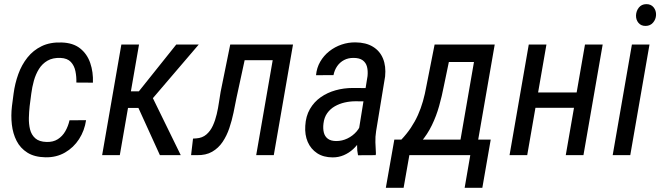

<svg xmlns="http://www.w3.org/2000/svg" viewBox="-20 -741 3153 917"><path d="M202.1 -63Q233.9 -62 256.1 -76.2Q278.3 -90.3 292 -114.3Q305.7 -138.2 312 -166.5L391.1 -167Q383.8 -117.2 357.7 -76.7Q331.5 -36.1 290.5 -12.5Q249.5 11.2 197.3 10.3Q144.5 9.3 110.8 -12Q77.1 -33.2 59.3 -68.1Q41.5 -103 36.6 -146Q31.7 -189 37.1 -234.4L44.9 -293.9Q51.3 -342.3 67.4 -387Q83.5 -431.6 111.1 -466.3Q138.7 -501 179 -520.5Q219.2 -540 273.9 -538.1Q329.1 -536.6 362.8 -509.8Q396.5 -482.9 411.1 -439.7Q425.8 -396.5 423.8 -346.2L344.7 -346.7Q345.7 -374 340.3 -400.6Q335 -427.2 318.4 -445.1Q301.8 -462.9 269 -464.4Q231.9 -465.8 206.8 -451.2Q181.6 -436.5 166 -411.4Q150.4 -386.2 141.8 -355.5Q133.3 -324.7 129.4 -293.9L121.6 -233.9Q118.7 -207.5 117.9 -178.2Q117.2 -148.9 123.5 -123Q129.9 -97.2 148.4 -80.6Q167 -64 202.1 -63Z M644 -528.3 552.2 0H467.8L559.6 -528.3ZM929.2 -528.3 670.4 -225.6H564V-304.7H643.1L821.8 -528.3ZM743.7 0 632.8 -243.7 693.8 -305.7 843.3 0Z M1304.7 -528.3 1291.5 -453.6H1086.4L1099.6 -528.3ZM1379.4 -528.3 1287.6 0H1203.6L1295.4 -528.3ZM1079.6 -528.3H1164.6L1109.4 -273.4Q1103 -240.2 1095.2 -202.6Q1087.4 -165 1075.2 -128.9Q1063 -92.8 1043.2 -63.2Q1023.4 -33.7 993.4 -16.4Q963.4 1 920.4 0H892.6L901.9 -79.1L917.5 -80.1Q946.3 -82 965.6 -98.6Q984.9 -115.2 996.6 -140.9Q1008.3 -166.5 1015.1 -195.8Q1022 -225.1 1025.9 -253.2Q1029.8 -281.2 1033.7 -302.2Z M1689 -90.3 1735.4 -377.9Q1737.8 -403.3 1732.7 -422.6Q1727.5 -441.9 1712.2 -453.1Q1696.8 -464.4 1668.9 -464.4Q1643.6 -464.8 1623.5 -454.3Q1603.5 -443.8 1590.6 -425.3Q1577.6 -406.7 1572.8 -382.3L1489.3 -381.8Q1492.7 -417.5 1509.5 -446.5Q1526.4 -475.6 1552.7 -496.3Q1579.1 -517.1 1611.3 -528.1Q1643.6 -539.1 1678.2 -538.6Q1728 -538.1 1761.2 -517.8Q1794.4 -497.6 1809.3 -461.2Q1824.2 -424.8 1819.3 -376L1776.4 -115.2Q1772 -87.4 1772.9 -61.5Q1773.9 -35.6 1775.4 -8.3L1774.4 0L1689.9 0.5Q1685.1 -22 1685.5 -44.9Q1686 -67.9 1689 -90.3ZM1741.7 -320.3 1731.4 -256.8 1677.7 -257.3Q1651.9 -257.3 1626.2 -251.5Q1600.6 -245.6 1578.9 -233.2Q1557.1 -220.7 1542.7 -200.4Q1528.3 -180.2 1524.9 -150.9Q1522 -127 1526.6 -108.2Q1531.2 -89.4 1545.7 -78.4Q1560.1 -67.4 1586.4 -67.4Q1613.8 -67.4 1639.2 -79.6Q1664.6 -91.8 1682.9 -112.8Q1701.2 -133.8 1707 -160.6L1720.2 -119.6Q1714.4 -94.2 1700.4 -70.6Q1686.5 -46.9 1666.5 -28.6Q1646.5 -10.3 1621.8 0.2Q1597.2 10.7 1569.3 10.7Q1524.9 10.7 1494.6 -9.3Q1464.4 -29.3 1449.7 -63.2Q1435.1 -97.2 1438 -140.1Q1440.4 -186 1460.2 -220.2Q1480 -254.4 1511.7 -276.6Q1543.5 -298.8 1582.8 -309.8Q1622.1 -320.8 1664.6 -320.8Z M2055.7 -528.3H2141.1L2100.1 -331.1Q2090.8 -282.7 2077.4 -234.9Q2064 -187 2042.7 -143.1Q2021.5 -99.1 1990 -62.5Q1958.5 -25.9 1913.1 0H1866.2L1879.4 -73.2H1896Q1922.9 -101.6 1942.4 -130.9Q1961.9 -160.2 1976.1 -191.7Q1990.2 -223.1 2000 -257.6Q2009.8 -292 2016.6 -330.6ZM2075.2 -528.3H2342.8L2251 0H2166.5L2243.7 -444.8H2060.5ZM1863.3 -74.2H2323.7L2283.7 155.8H2199.2L2226.1 0H1935.1L1907.7 155.8H1822.8Z M2750.5 -299.3 2737.3 -226.1H2519.5L2532.2 -299.3ZM2589.8 -528.3 2498 0H2413.6L2505.4 -528.3ZM2858.4 -528.3 2766.6 0H2682.1L2773.9 -528.3Z M3082 -528.3 2990.2 0H2906.2L2998 -528.3ZM3017.6 -667.5Q3018.6 -689 3031.2 -704.8Q3043.9 -720.7 3065.9 -721.2Q3088.9 -721.7 3101.6 -706.1Q3114.3 -690.4 3113.3 -668.9Q3112.3 -648.4 3099.1 -633.1Q3085.9 -617.7 3064.5 -617.2Q3042 -616.7 3029.5 -631.6Q3017.1 -646.5 3017.6 -667.5Z"/></svg>

Font: Roboto Condensed
Style: Italic
Weight: 400
Italic angle: -12°
Designer: Christian Robertson
Foundry: Google
Version: Version 3.0